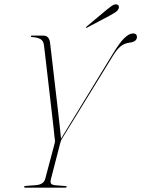

<svg xmlns="http://www.w3.org/2000/svg" viewBox="-20 -864 651 884"><path d="M287.5 -4.5Q287.5 0 277.5 0H96Q91 0 91 -4Q91 -7 98.5 -8L145 -11.5Q181.5 -14.5 188 -40L231.5 -203.5Q234 -212 233 -218.2Q232 -224.5 231 -233Q230.5 -240 227 -271.8Q223.5 -303.5 218.2 -349.2Q213 -395 207 -445.5Q201 -496 195.8 -542Q190.5 -588 186.8 -619.8Q183 -651.5 182 -658.5Q180 -675 167 -683.5Q154 -692 126 -693.5Q122 -693.5 122 -697Q122 -700 126 -700H180Q205 -700 210 -670.5Q211 -662.5 214.8 -630.8Q218.5 -599 223.8 -553.5Q229 -508 235 -457.2Q241 -406.5 246.5 -359Q252 -311.5 255.8 -275.8Q259.5 -240 261 -225.5L497.5 -613Q530.5 -667.5 552.5 -688.8Q574.5 -710 592.5 -710Q602.5 -710 606.8 -705Q611 -700 610.5 -693.5Q610 -671.5 576 -667.5Q554 -665 536.5 -651.5Q519 -638 500 -607L264 -223Q261 -218 259.8 -213.5Q258.5 -209 256.5 -202L214 -37.5Q211 -25.5 215 -19Q219 -12.5 236 -11L279.5 -7.5Q287.5 -7 287.5 -4.5ZM468 -816.5Q484.5 -830 496 -837.8Q507.5 -845.5 517 -843.5Q525 -842 526.8 -836.2Q528.5 -830.5 526 -824Q522 -814.5 511.2 -807.5Q500.5 -800.5 486 -792.5L381 -737Q376.5 -735 375.5 -736.5Q375 -738.5 378.5 -741.5Z"/></svg>

Font: Fraunces 144pt S000 Thin
Style: Italic
Weight: 100
Italic angle: -16°
Version: Version 1.000; ttfautohint (v1.8.3)